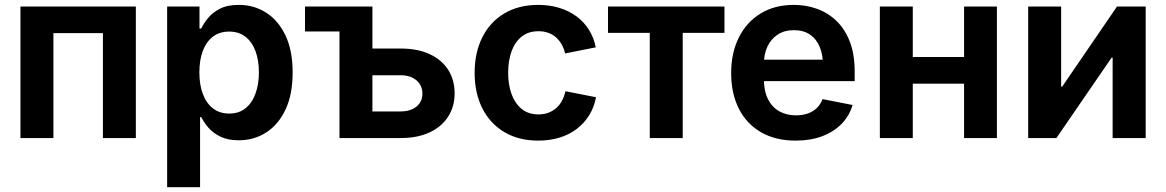

<svg xmlns="http://www.w3.org/2000/svg" viewBox="-20 -573 4841 797"><path d="M543.9 -545.9V0H407.2V-435.5H201.7V0H64.9V-545.9Z M673.8 204.1V-545.9H808.1V-454.6H815.4Q825.2 -475.6 843.8 -498.3Q862.3 -521 893.1 -536.9Q923.8 -552.7 971.7 -552.7Q1033.7 -552.7 1084 -521Q1134.3 -489.3 1164.6 -426.8Q1194.8 -364.3 1194.8 -272Q1194.8 -181.6 1165.5 -118.9Q1136.2 -56.2 1085.4 -23.4Q1034.7 9.3 970.7 9.3Q925.3 9.3 894.3 -6.1Q863.3 -21.5 844.5 -43.7Q825.7 -65.9 815.4 -86.9H810.5V204.1ZM931.2 -101.6Q971.7 -101.6 999 -123.5Q1026.4 -145.5 1040.5 -184.3Q1054.7 -223.1 1054.7 -272.5Q1054.7 -321.8 1040.8 -360.1Q1026.9 -398.4 999.3 -420.2Q971.7 -441.9 931.2 -441.9Q891.6 -441.9 864 -420.9Q836.4 -399.9 822 -362.1Q807.6 -324.2 807.6 -272.5Q807.6 -221.2 822 -182.9Q836.4 -144.5 864.3 -123Q892.1 -101.6 931.2 -101.6Z M1246.1 -442.4V-545.9H1439V-442.4ZM1481 -371.6H1642.6Q1713.9 -371.6 1763.9 -348.1Q1814 -324.7 1840.6 -283Q1867.2 -241.2 1867.2 -185.5Q1867.2 -131.3 1840.6 -89.4Q1814 -47.4 1763.9 -23.7Q1713.9 0 1642.6 0H1389.2V-545.9H1525.9V-110.4H1642.6Q1683.6 -110.4 1708.5 -130.4Q1733.4 -150.4 1733.4 -184.1Q1733.4 -218.8 1708.5 -239.7Q1683.6 -260.7 1642.6 -260.7H1481Z M2213.9 10.7Q2133.3 10.7 2074 -24.4Q2014.6 -59.6 1982.4 -123Q1950.2 -186.5 1950.2 -270.5Q1950.2 -355 1982.4 -418.7Q2014.6 -482.4 2074 -517.6Q2133.3 -552.7 2213.9 -552.7Q2261.2 -552.7 2301.3 -540.5Q2341.3 -528.3 2372.6 -505.4Q2403.8 -482.4 2424.3 -450Q2444.8 -417.5 2453.1 -376.5L2325.7 -351.1Q2320.8 -372.6 2311 -389.4Q2301.3 -406.2 2287.4 -418.5Q2273.4 -430.7 2255.4 -437Q2237.3 -443.4 2215.3 -443.4Q2173.3 -443.4 2145.5 -421.1Q2117.7 -398.9 2103.5 -360.1Q2089.4 -321.3 2089.4 -271Q2089.4 -221.2 2103.5 -182.4Q2117.7 -143.6 2145.5 -120.8Q2173.3 -98.1 2215.3 -98.1Q2237.8 -98.1 2256.1 -105Q2274.4 -111.8 2288.8 -124.3Q2303.2 -136.7 2312.7 -154.5Q2322.3 -172.4 2327.1 -194.3L2454.1 -169.4Q2446.3 -127.4 2425.5 -94.2Q2404.8 -61 2373.5 -37.4Q2342.3 -13.7 2301.8 -1.5Q2261.2 10.7 2213.9 10.7Z M2677.2 0V-436.5H2503.9V-545.9H2987.3V-436.5H2814V0Z M3282.7 10.7Q3199.7 10.7 3139.6 -23.7Q3079.6 -58.1 3047.4 -121.1Q3015.1 -184.1 3015.1 -270Q3015.1 -354 3047.1 -417.7Q3079.1 -481.4 3137.5 -517.1Q3195.8 -552.7 3274.4 -552.7Q3326.7 -552.7 3372.3 -536.1Q3418 -519.5 3452.9 -485.6Q3487.8 -451.7 3507.8 -399.7Q3527.8 -347.7 3527.8 -276.4V-236.3H3075.2V-325.2H3460.4L3396.5 -300.3Q3396.5 -344.7 3382.8 -377.9Q3369.1 -411.1 3342.3 -429.4Q3315.4 -447.8 3275.4 -447.8Q3235.8 -447.8 3207.8 -429.2Q3179.7 -410.6 3165.3 -378.9Q3150.9 -347.2 3150.9 -308.1V-245.6Q3150.9 -196.3 3167.5 -162.4Q3184.1 -128.4 3214.4 -111.3Q3244.6 -94.2 3284.7 -94.2Q3311 -94.2 3333 -101.8Q3355 -109.4 3370.6 -124.5Q3386.2 -139.6 3394.5 -161.6L3519 -137.2Q3506.3 -92.8 3473.9 -59.3Q3441.4 -25.9 3393.1 -7.6Q3344.7 10.7 3282.7 10.7Z M4019 -336.4V-225.6H3731.4V-336.4ZM3769 -545.9V0H3632.3V-545.9ZM4118.2 -545.9V0H3981.9V-545.9Z M4735.8 0H4598.6V-333.5H4594.2L4365.2 0H4248V-545.9H4384.8V-213.4H4389.2L4616.7 -545.9H4735.8Z"/></svg>

Font: Inter Cardless
Style: Bold
Weight: 700
Designer: Rasmus Andersson
Foundry: rsms
Version: Version 4.001;git-9221beed3